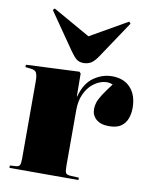

<svg xmlns="http://www.w3.org/2000/svg" viewBox="-90 -887 765 954"><g transform="rotate(10 292.5 -409.5)"><path d="M24 0V-12L55 -14Q69 -15 73.5 -23.5Q78 -32 78 -57V-447Q78 -475 71.5 -488.5Q65 -502 42 -504L15 -507L16 -519L284 -531L291 -523L292 -408H294Q312 -476 355.5 -506.5Q399 -537 448 -537Q508 -537 541.5 -500Q575 -463 575 -399Q575 -371 566 -346Q557 -321 535.5 -305.5Q514 -290 474 -290Q432 -290 409.5 -310Q387 -330 387 -361Q387 -377 392 -393.5Q397 -410 412.5 -434.5Q428 -459 457 -497Q435 -507 408 -501Q381 -495 356.5 -475Q332 -455 316.5 -421Q301 -387 301 -341V-58Q301 -35 305 -25Q309 -15 331 -14L372 -12V0ZM296 -577Q274 -577 260.5 -587.5Q247 -598 228 -625L100 -810L108 -819L297 -712L484 -819L492 -810L367 -623Q348 -595 331.5 -586Q315 -577 296 -577Z"/></g></svg>

Font: Literata 72pt Black
Style: Regular
Weight: 900
Designer: Latin by Veronika Burian and Jose Scaglione. Greek by Irene Vlachou. Cyrillic by Vera Evstafieva.
Foundry: TypeTogether
Version: Version 3.002